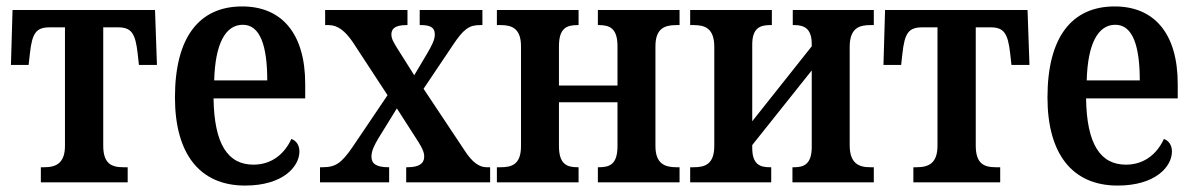

<svg xmlns="http://www.w3.org/2000/svg" viewBox="-20 -567 3720 597"><path d="M107 0H377V-47H363C327 -47 301 -58 301 -114V-482H347C388 -482 401 -464 408 -401L412 -365H468L462 -536H19L14 -365H69L73 -401C80 -464 92 -482 135 -482H182V-114C182 -58 153 -47 117 -47H107Z M742 10C860 10 911 -49 911 -96C911 -117 900 -130 886 -135C866 -91 827 -55 768 -55C689 -55 646 -118 644 -261H929V-306C929 -464 855 -547 733 -547C600 -547 524 -452 524 -264C524 -90 600 10 742 10ZM646 -317C649 -429 680 -490 735 -490C790 -490 811 -422 811 -317Z M975 0H1190V-47H1188C1150 -47 1135 -58 1135 -80C1135 -99 1145 -117 1156 -136L1214 -230L1266 -149C1293 -108 1299 -95 1299 -80C1299 -58 1282 -47 1247 -47H1243V0H1504V-47H1493C1471 -47 1449 -61 1424 -100L1297 -291L1387 -425C1422 -478 1439 -489 1473 -489H1480V-536H1285V-489H1288C1314 -489 1332 -484 1332 -460C1332 -442 1322 -425 1309 -402L1268 -333L1217 -414C1204 -435 1197 -446 1197 -460C1197 -476 1206 -489 1244 -489H1247V-536H991V-489H1002C1030 -489 1053 -471 1077 -436L1185 -271L1077 -111C1042 -60 1024 -47 983 -47H975Z M1525 0H1779V-47H1776C1743 -47 1718 -56 1718 -113V-249H1900V-113C1900 -56 1876 -47 1842 -47H1839V0H2093V-47H2083C2047 -47 2018 -58 2018 -113V-423C2018 -479 2047 -489 2083 -489H2093V-536H1839V-489H1842C1876 -489 1900 -479 1900 -423V-301H1718V-423C1718 -479 1741 -489 1776 -489H1779V-536H1525V-489H1537C1571 -489 1600 -479 1600 -423V-113C1600 -56 1572 -47 1537 -47H1525Z M2126 0H2378V-47H2373C2343 -47 2319 -56 2319 -107V-116L2504 -348V-110C2504 -58 2481 -47 2450 -47H2444V0H2697V-47H2686C2651 -47 2622 -58 2622 -116V-421C2622 -479 2651 -489 2686 -489H2697V-536H2445V-489H2450C2481 -489 2504 -478 2504 -430V-423L2319 -190V-429C2319 -480 2344 -489 2374 -489H2380V-536H2126V-489H2137C2172 -489 2201 -479 2201 -421V-114C2201 -56 2172 -47 2137 -47H2126Z M2820 0H3090V-47H3076C3040 -47 3014 -58 3014 -114V-482H3060C3101 -482 3114 -464 3121 -401L3125 -365H3181L3175 -536H2732L2727 -365H2782L2786 -401C2793 -464 2805 -482 2848 -482H2895V-114C2895 -58 2866 -47 2830 -47H2820Z M3455 10C3573 10 3624 -49 3624 -96C3624 -117 3613 -130 3599 -135C3579 -91 3540 -55 3481 -55C3402 -55 3359 -118 3357 -261H3642V-306C3642 -464 3568 -547 3446 -547C3313 -547 3237 -452 3237 -264C3237 -90 3313 10 3455 10ZM3359 -317C3362 -429 3393 -490 3448 -490C3503 -490 3524 -422 3524 -317Z"/></svg>

Font: Noto Serif Condensed Semi
Style: Regular
Weight: 600
Width: 3
Designer: Monotype Design Team
Foundry: Monotype Imaging Inc.
Version: Version 1.002